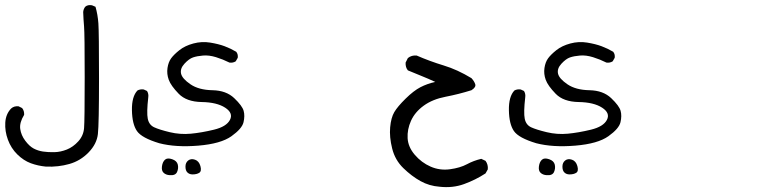

<svg xmlns="http://www.w3.org/2000/svg" viewBox="-20 -418 3040 764"><path d="M163 245Q131 242 102.5 231.5Q74 221 49 196.5Q24 172 11.5 138Q-1 104 1 70Q3 36 24 14Q36 3 54 5L68 12Q77 23 76 39Q57 70 60.5 95Q64 120 80.5 142Q97 164 114 173Q131 182 151 185Q171 188 196 187.5Q221 187 246 177Q271 167 291.5 144.5Q312 122 314.5 92Q317 62 317 -111Q317 -284 314.5 -312.5Q312 -341 311 -370Q312 -382 319 -391Q329 -400 346 -397L360 -391Q369 -360 371.5 -325Q374 -290 374 -107Q374 76 369.5 115.5Q365 155 332.5 188.5Q300 222 256 234.5Q212 247 163 245Z M655 279Q640 278 631 269.5Q622 261 624.5 243.5Q627 226 636.5 217.5Q646 209 665 215.5Q684 222 687.5 237Q691 252 684.5 266.5Q678 281 655 279ZM746 276Q734 276 726 268.5Q718 261 718 245Q718 229 729 220.5Q740 212 756 217.5Q772 223 777.5 243Q783 263 773 269.5Q763 276 746 276ZM614 152Q544 131 525 103.5Q506 76 505 21Q504 -34 527 -58Q538 -64 552 -62L565 -56Q572 -45 570 -31Q563 30 568 54.5Q573 79 593.5 88.5Q614 98 655.5 108Q697 118 739.5 114Q782 110 831.5 98Q881 86 895 59Q909 32 876 10.5Q843 -11 782.5 -12Q722 -13 691 -45Q660 -77 651.5 -100.5Q643 -124 646.5 -147.5Q650 -171 661 -186Q672 -201 694 -218.5Q716 -236 749.5 -245Q783 -254 816.5 -248.5Q850 -243 874 -234Q898 -225 920 -212Q928 -202 926 -188L918 -174Q907 -167 893 -169Q867 -182 839.5 -190.5Q812 -199 788 -197Q764 -195 748 -189.5Q732 -184 714 -164.5Q696 -145 700.5 -125Q705 -105 738 -82.5Q771 -60 825.5 -59Q880 -58 912 -27.5Q944 3 949.5 23Q955 43 949 68.5Q943 94 901 124Q859 154 769.5 161.5Q680 169 614 152Z M1729 325Q1688 322 1653 302.5Q1618 283 1585 251Q1552 219 1540.5 173Q1529 127 1532.5 88.5Q1536 50 1549 28Q1562 6 1594 -25.5Q1626 -57 1653 -71Q1680 -85 1712 -92Q1684 -105 1656.5 -116Q1629 -127 1603 -138Q1593 -150 1594 -169L1603 -187Q1618 -199 1638 -197Q1691 -174 1745.5 -157.5Q1800 -141 1856 -107Q1867 -95 1871 -83Q1875 -71 1856 -59Q1805 -43 1753 -33Q1701 -23 1666 2.5Q1631 28 1615.5 62.5Q1600 97 1602 132Q1604 167 1630.5 198Q1657 229 1693.5 245Q1730 261 1770.5 255.5Q1811 250 1838 235.5Q1865 221 1895 214L1912 222Q1923 237 1921 256L1912 272Q1872 298 1826.5 314.5Q1781 331 1729 325Z M2155 279Q2140 278 2131 269.5Q2122 261 2124.5 243.5Q2127 226 2136.5 217.5Q2146 209 2165 215.5Q2184 222 2187.5 237Q2191 252 2184.5 266.5Q2178 281 2155 279ZM2246 276Q2234 276 2226 268.5Q2218 261 2218 245Q2218 229 2229 220.5Q2240 212 2256 217.5Q2272 223 2277.5 243Q2283 263 2273 269.5Q2263 276 2246 276ZM2114 152Q2044 131 2025 103.5Q2006 76 2005 21Q2004 -34 2027 -58Q2038 -64 2052 -62L2065 -56Q2072 -45 2070 -31Q2063 30 2068 54.5Q2073 79 2093.5 88.5Q2114 98 2155.5 108Q2197 118 2239.5 114Q2282 110 2331.5 98Q2381 86 2395 59Q2409 32 2376 10.5Q2343 -11 2282.5 -12Q2222 -13 2191 -45Q2160 -77 2151.5 -100.5Q2143 -124 2146.5 -147.5Q2150 -171 2161 -186Q2172 -201 2194 -218.5Q2216 -236 2249.5 -245Q2283 -254 2316.5 -248.5Q2350 -243 2374 -234Q2398 -225 2420 -212Q2428 -202 2426 -188L2418 -174Q2407 -167 2393 -169Q2367 -182 2339.5 -190.5Q2312 -199 2288 -197Q2264 -195 2248 -189.5Q2232 -184 2214 -164.5Q2196 -145 2200.5 -125Q2205 -105 2238 -82.5Q2271 -60 2325.5 -59Q2380 -58 2412 -27.5Q2444 3 2449.5 23Q2455 43 2449 68.5Q2443 94 2401 124Q2359 154 2269.5 161.5Q2180 169 2114 152Z"/></svg>

Font: NaniFont Regular
Style: Regular
Weight: 400
Designer: Nanigashitei
Version: Version 1.036